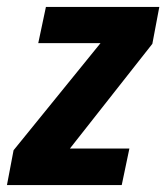

<svg xmlns="http://www.w3.org/2000/svg" viewBox="-46 -532 478 552"><path d="M392 -406 155 -105H326L304 0H-26L-7 -100L243 -408H64L86 -512H412Z"/></svg>

Font: Decalotype
Style: Bold Italic
Weight: 700
Italic angle: -12°
Designer: Alfredo Marco Pradil
Foundry: Alfredo Marco Pradil
Version: Version 1.0